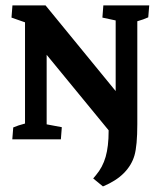

<svg xmlns="http://www.w3.org/2000/svg" viewBox="-20 -503 573 693"><path d="M24.4 0 27.8 -43Q44.4 -50.3 70.3 -57.1V-422.4L21.5 -439.5L24.9 -483.4H144.5L397.5 -174.3V-429.2L349.6 -439.5L353 -483.4H518.6L515.1 -440.4Q498 -432.6 475.6 -426.3V-55.2Q475.6 22.5 465.3 58.1Q455.1 93.3 427.2 121.6Q399.4 149.9 351.6 169.9L316.4 141.1L326.2 129.4Q350.6 100.6 361.3 63Q372.1 25.4 372.1 -30.3V-32.7L148.4 -305.2V-54.2L203.1 -43.9L199.7 0Z"/></svg>

Font: Markazi Text
Style: Bold
Weight: 700
Designer: Borna Izadpanah (Arabic designer), Fiona Ross (Arabic design director) and Florian Runge (Latin designer)
Foundry: Borna Izadpanah and Florian Runge
Version: Version 1.001; ttfautohint (v1.8.3)